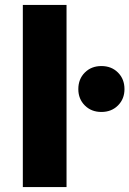

<svg xmlns="http://www.w3.org/2000/svg" viewBox="-20 -762 527 782"><path d="M73 -742H251V0H73ZM393 -493Q434 -493 460.5 -466.5Q487 -440 487 -399Q487 -359 460.5 -332.5Q434 -306 393 -306Q352 -306 325.5 -332.5Q299 -359 299 -399Q299 -440 325.5 -466.5Q352 -493 393 -493Z"/></svg>

Font: Alexandria
Style: Bold
Weight: 700
Designer: Mohamed Gaber
Foundry: Kief Type Foundry
Version: Version 5.100